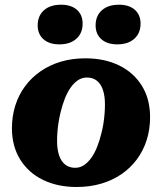

<svg xmlns="http://www.w3.org/2000/svg" viewBox="-20 -764 673 798"><path d="M400.8 -207.8Q406.4 -228.4 409.7 -249.6Q413 -270.8 414.6 -291.1Q416.2 -311.4 416.2 -330Q416.2 -365.6 407.7 -390.5Q399.2 -415.4 382.6 -428.6Q366 -441.8 341 -441.8Q320.4 -441.8 303.6 -430.3Q286.8 -418.8 273.2 -399.4Q259.6 -380 249.6 -354.4Q239.6 -328.8 232.6 -300.6Q227.4 -280 223.9 -258.8Q220.4 -237.6 218.8 -217.3Q217.2 -197 217.2 -178.4Q217.2 -142.8 225.7 -117.9Q234.2 -93 251.1 -79.8Q268 -66.6 292.4 -66.6Q313 -66.6 329.8 -78.1Q346.6 -89.6 360.2 -109Q373.8 -128.4 383.8 -154Q393.8 -179.6 400.8 -207.8ZM29.6 -230.8Q29.6 -281.2 43.7 -325.7Q57.8 -370.2 84.6 -406.1Q111.4 -442 149 -468Q186.6 -494 233.4 -507.8Q280.2 -521.6 334.8 -521.6Q415 -521.6 475.4 -491.9Q535.8 -462.2 569.8 -407.3Q603.8 -352.4 603.8 -276.8Q603.8 -226.4 589.7 -182.1Q575.6 -137.8 549.1 -101.9Q522.6 -66 485 -40.2Q447.4 -14.4 400.3 -0.6Q353.2 13.2 298.6 13.2Q219.4 13.2 158.8 -16.3Q98.2 -45.8 63.9 -101Q29.6 -156.2 29.6 -230.8ZM226.4 -579.6Q271.6 -579.6 297.5 -603Q323.4 -626.4 323.4 -665.8Q323.4 -702.2 299.6 -723.3Q275.8 -744.4 233.6 -744.4Q188.4 -744.4 162.5 -721.2Q136.6 -698 136.6 -658.6Q136.6 -622.2 160.7 -600.9Q184.8 -579.6 226.4 -579.6ZM467.2 -579.6Q512.4 -579.6 538.3 -603Q564.2 -626.4 564.2 -665.8Q564.2 -702.2 540.4 -723.3Q516.6 -744.4 474.4 -744.4Q429.2 -744.4 403.3 -721.2Q377.4 -698 377.4 -658.6Q377.4 -622.2 401.5 -600.9Q425.6 -579.6 467.2 -579.6Z"/></svg>

Font: Roboto Serif 20pt
Style: Italic
Weight: 400
Italic angle: -10°
Designer: Greg Gazdowicz
Foundry: Commercial Type
Version: Version 1.008